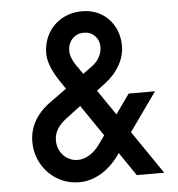

<svg xmlns="http://www.w3.org/2000/svg" viewBox="-56 -865 862 928"><g transform="rotate(-5 375.0 -401.0)"><path d="M82 -204Q82 -259 109 -306Q136 -353 189 -390L397 -540Q422 -557 436 -581.5Q450 -606 450 -632Q450 -665 429 -686.5Q408 -708 376 -708Q342 -708 320 -685Q298 -662 298 -626Q298 -589 336 -539L704 0H571L244 -479Q215 -521 200.5 -557.5Q186 -594 186 -622Q186 -676 210.5 -719.5Q235 -763 278.5 -787.5Q322 -812 376 -812Q427 -812 467.5 -788.5Q508 -765 531 -723Q554 -681 554 -628Q554 -581 528.5 -535.5Q503 -490 458 -456L254 -301Q225 -279 210.5 -254Q196 -229 196 -201Q196 -172 209 -148.5Q222 -125 244.5 -111.5Q267 -98 294 -98Q322 -98 349.5 -114.5Q377 -131 399 -161L566 -396H694L487 -105Q448 -50 397.5 -20Q347 10 292 10Q234 10 186 -18.5Q138 -47 110 -96Q82 -145 82 -204Z"/></g></svg>

Font: Martian Mono VF sWd Rg
Style: Regular
Weight: 400
Width: 6
Monospace: yes
Designer: Roman Shamin
Foundry: Evil Martians
Version: Version 1.100